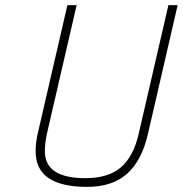

<svg xmlns="http://www.w3.org/2000/svg" viewBox="-20 -720 713 749"><path d="M155 -130Q155 -25 313 -25Q403 -25 452 -67.5Q501 -110 521 -198L637 -700H673L557 -197Q533 -93 475.5 -42Q418 9 320 9Q119 9 119 -129Q119 -167 129 -207L243 -700H279L165 -207Q155 -165 155 -130Z"/></svg>

Font: Titillium Web ExtraLight
Style: Italic
Weight: 275
Italic angle: -13°
Version: Version 1.002;PS 57.000;hotconv 1.0.70;makeotf.lib2.5.55311